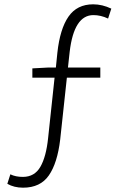

<svg xmlns="http://www.w3.org/2000/svg" viewBox="-20 -762 575 890"><path d="M496 -722 481 -676Q447 -692 413 -692Q323 -692 303 -522L295 -449H445V-402H290L259 -115Q246 -6 206.5 51Q167 108 87 108Q45 108 14 90L28 46Q52 58 86 58Q140 58 167 11.5Q194 -35 203 -122L233 -402H130V-445L204 -449H239L246 -518Q258 -628 297.5 -685Q337 -742 412 -742Q454 -742 496 -722Z"/></svg>

Font: Noto Sans Korean Light
Style: Regular
Weight: 300
Designer: Ryoko NISHIZUKA  (kana & ideographs); Paul D. Hunt (Latin, Greek & Cyrillic); Wenlong ZHANG  (bopomofo); Sandoll Communi
Foundry: Adobe Systems Incorporated
Version: Version 1.000;PS 1;hotconv 1.0.78;makeotf.lib2.5.61930